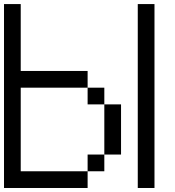

<svg xmlns="http://www.w3.org/2000/svg" viewBox="-20 -937 873 957"><path d="M750 -916.7V0H666.7V-916.7ZM0 0V-916.7H83.3V-583.3H416.7V-500H83.3V-83.3H416.7V0ZM416.7 -83.3V-166.7H500V-83.3ZM416.7 -416.7V-500H500V-416.7ZM500 -166.7V-416.7H583.3V-166.7Z"/></svg>

Font: Galmuri11 Regular
Style: Regular
Weight: 400
Designer: Minseo Lee (Quiple)
Version: Version 2.356;hotconv 1.1.0;makeotfexe 2.6.0 DEVELOPMENT